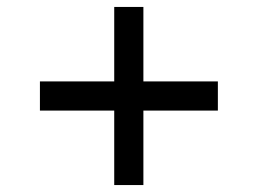

<svg xmlns="http://www.w3.org/2000/svg" viewBox="-20 -691 742 553"><path d="M309 -158V-372.5H95V-456.5H309V-671H393V-456.5H607.5V-372.5H393V-158Z"/></svg>

Font: Spartan Thin Medium
Style: Regular
Weight: 500
Version: Version 1.004